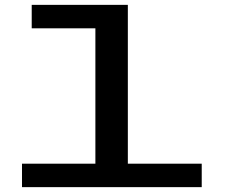

<svg xmlns="http://www.w3.org/2000/svg" viewBox="-20 -770 940 790"><path d="M70.5 0V-96.5H372.5V-653.5H110.5V-750H506V-96.5H810V0Z"/></svg>

Font: Trispace Expanded Medium
Style: Regular
Weight: 500
Width: 7
Designer: Tyler Finck
Foundry: Etcetera Type Company
Version: Version 1.210; ttfautohint (v1.8.3)